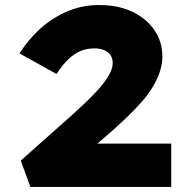

<svg xmlns="http://www.w3.org/2000/svg" viewBox="-20 -738 751 758"><path d="M100 0 62 -104 259 -279Q287 -304 316 -331.5Q345 -359 370 -387Q395 -415 410 -441.5Q425 -468 425 -489Q425 -506 417 -519Q409 -532 392.5 -539.5Q376 -547 353 -547Q326 -547 301.5 -538Q277 -529 252.5 -506.5Q228 -484 203 -446L57 -527Q90 -580 137.5 -623.5Q185 -667 245.5 -693Q306 -719 374 -718Q446 -718 501.5 -692Q557 -666 589 -620Q621 -574 621 -514Q621 -484 610.5 -453.5Q600 -423 582.5 -394Q565 -365 540 -336.5Q515 -308 486.5 -280.5Q458 -253 428 -226L241 -64L239 -171H656V0Z"/></svg>

Font: Lexend Peta ExtraBold
Style: Regular
Weight: 800
Version: Version 1.007